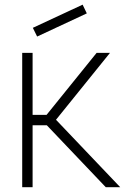

<svg xmlns="http://www.w3.org/2000/svg" viewBox="-20 -784 524 804"><path d="M135.5 -631 117.5 -667.5 326 -764.5 343.5 -728ZM116.5 0H73V-562.5H116.5V-303H175L384.5 -562.5H440.5L214.5 -282.5L483.5 0H423L176 -259.5H116.5Z"/></svg>

Font: Russisch Sans ExtraLight
Style: Regular
Weight: 200
Width: 4
Designer: Michael Sharanda (font) & Cristiano Sobral (main changes)
Foundry: Michael Sharanda
Version: Version 2.00;September 8, 2020;FontCreator 13.0.0.2681 64-bi